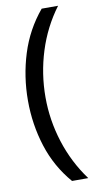

<svg xmlns="http://www.w3.org/2000/svg" viewBox="-97 -757 493 957"><g transform="rotate(-10 150.0 -278.0)"><path d="M40 -274Q40 -396 75.5 -509.5Q111 -623 187 -714H270Q200 -620 164.5 -507Q129 -394 129 -275Q129 -159 164.5 -47.5Q200 64 269 158H187Q111 70 75.5 -41.5Q40 -153 40 -274Z"/></g></svg>

Font: Noto Sans Chakma
Style: Regular
Weight: 400
Designer: Zachary Quinn Scheuren - Monotype Design Team
Foundry: Monotype Imaging Inc.
Version: Version 2.003; ttfautohint (v1.8.4.7-5d5b)